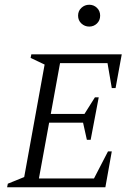

<svg xmlns="http://www.w3.org/2000/svg" viewBox="-20 -789 561 809"><path d="M10 0 13 -15 82 -43 168 -517 109 -545 112 -560H493L467 -418H451L433 -523H233L194 -309H336L380 -379H396L362 -200H346L330 -272H187L144 -37H376L435 -151H451L424 0ZM356 -677Q337 -677 323 -690Q309 -703 309 -723Q309 -743 323 -756Q337 -769 356 -769Q375 -769 388.5 -756Q402 -743 402 -723Q402 -703 388.5 -690Q375 -677 356 -677Z"/></svg>

Font: Spectral SC Light
Style: Italic
Weight: 300
Italic angle: -10°
Designer: Jean-Baptiste Levee
Foundry: Production Type
Version: Version 2.001